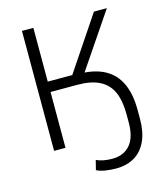

<svg xmlns="http://www.w3.org/2000/svg" viewBox="-128 -803 946 1090"><g transform="rotate(-15 344.5 -258.5)"><path d="M420 188Q384 188 353 182.5Q322 177 305 167L319 111Q338 120 361.5 124.5Q385 129 413 129Q479 129 517 85.5Q555 42 555 -46V-95Q555 -174 532 -225.5Q509 -277 459 -302.5Q409 -328 330 -328H171V0H104V-705H171V-389H328L303 -371L527 -705H603L370 -361L361 -386Q448 -384 506 -352Q564 -320 593 -257.5Q622 -195 622 -101V-48Q622 28 597.5 81Q573 134 527.5 161Q482 188 420 188Z"/></g></svg>

Font: Nunito Sans 9pt Light
Style: Regular
Weight: 300
Version: Version 3.101;gftools[0.9.27]